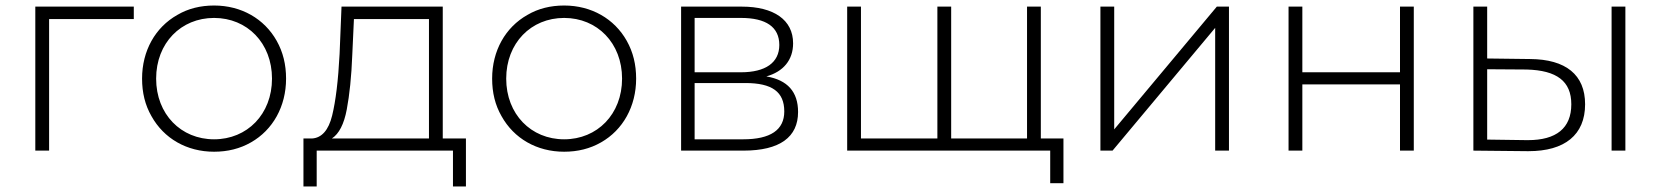

<svg xmlns="http://www.w3.org/2000/svg" viewBox="-20 -546 6019 696"><path d="M465 -522H108V0H158V-477H465Z M495 -261C495 -210 506 -165 529 -125C574 -44 657 4 756 4C805 4 850 -7 890 -30C969 -75 1017 -160 1017 -261C1017 -312 1006 -357 983 -398C938 -478 855 -526 756 -526C707 -526 662 -515 623 -492C543 -447 495 -362 495 -261ZM546 -261C546 -390 636 -481 756 -481C876 -481 966 -390 966 -261C966 -132 876 -41 756 -41C636 -41 546 -132 546 -261Z M1128 130V0H1622V130H1669V-44H1585V-522H1218L1211 -350C1206 -254 1197 -180 1184 -127C1171 -74 1146 -46 1111 -44H1080V130ZM1237 -149C1247 -202 1254 -268 1257 -347L1263 -477H1535V-44H1183C1209 -61 1227 -96 1237 -149Z M1764 -261C1764 -210 1775 -165 1798 -125C1843 -44 1926 4 2025 4C2074 4 2119 -7 2159 -30C2238 -75 2286 -160 2286 -261C2286 -312 2275 -357 2252 -398C2207 -478 2124 -526 2025 -526C1976 -526 1931 -515 1892 -492C1812 -447 1764 -362 1764 -261ZM1815 -261C1815 -390 1905 -481 2025 -481C2145 -481 2235 -390 2235 -261C2235 -132 2145 -41 2025 -41C1905 -41 1815 -132 1815 -261Z M2449 -522V0H2675C2807 0 2873 -49 2873 -140C2873 -213 2835 -256 2758 -269C2819 -286 2855 -328 2855 -389C2855 -474 2785 -522 2669 -522ZM2498 -245H2682C2779 -245 2823 -213 2823 -142C2823 -75 2773 -41 2674 -41H2498ZM2498 -284V-481H2666C2757 -481 2805 -448 2805 -383C2805 -319 2755 -284 2666 -284Z M3051 0H3787V118H3835V-44H3753V-522H3703V-44H3428V-522H3378V-44H3101V-522H3051Z M3969 -522V0H4013L4385 -445V0H4435V-522H4391L4019 -77V-522Z M4651 -522V0H4701V-240H5055V0H5105V-522H5055V-284H4701V-522Z M5516 2C5518 2 5519 2 5521 2C5652 2 5726 -57 5726 -168C5726 -275 5656 -331 5527 -332L5371 -334V-522H5321V0ZM5371 -295 5514 -294C5623 -291 5676 -252 5676 -168C5676 -81 5621 -38 5519 -38C5517 -38 5516 -38 5514 -38L5371 -40ZM5822 0H5872V-522H5822Z"/></svg>

Font: Montserrat Light
Style: Regular
Weight: 300
Designer: Julieta Ulanovsky
Foundry: Julieta Ulanovsky
Version: Version 7.200